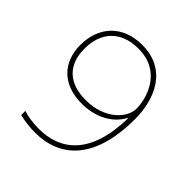

<svg xmlns="http://www.w3.org/2000/svg" viewBox="-182 -793 937 937"><g transform="rotate(45 286.0 -324.5)"><path d="M501 -380C501 -517 441 -661 270 -661C134 -661 56 -572 56 -447C56 -328 131 -249 263 -249C378 -249 447 -308 472 -360H474C470 -104 351 -14 202 -14C160 -14 118 -21 94 -30V-1C121 6 160 12 202 12C373 12 501 -99 501 -380ZM270 -635C432 -635 470 -487 470 -422C470 -355 394 -275 265 -275C145 -275 83 -340 83 -448C83 -563 149 -635 270 -635Z"/></g></svg>

Font: Noto Sans Telugu Thin
Style: Regular
Weight: 100
Designer: Jelle Bosma - Monotype Design Team
Foundry: Monotype Imaging Inc.
Version: Version 2.005